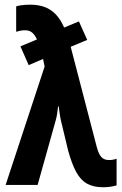

<svg xmlns="http://www.w3.org/2000/svg" viewBox="-20 -787 520 817"><path d="M3.9 0 169.9 -503.9 163.1 -536.1 102.1 -509.8 66.9 -589.8 137.2 -619.1Q128.9 -637.7 117.2 -647.9Q105.5 -658.2 86.9 -658.2Q76.7 -658.2 67.4 -656.5Q58.1 -654.8 48.8 -651.9V-759.8Q58.1 -762.7 67.4 -764.2Q76.7 -765.6 87.2 -766.4Q97.7 -767.1 108.9 -767.1Q144 -767.1 170.9 -756.8Q197.8 -746.6 218 -725.1Q238.3 -703.6 252.9 -669.9L315.9 -695.8L351.1 -617.2L280.8 -587.9L391.1 -164.1Q399.4 -131.3 411.4 -118.7Q423.3 -106 442.9 -106Q452.6 -106 460.9 -107.4Q469.2 -108.9 476.1 -111.8V2Q463.9 5.4 449.2 7.6Q434.6 9.8 418.9 9.8Q377.9 9.8 350.6 -5.4Q323.2 -20.5 304.4 -54.9Q285.6 -89.4 270 -146L243.2 -257.8Q240.7 -266.6 238.8 -275.9Q236.8 -285.2 235.4 -294.9Q233.9 -304.7 232.4 -314.5Q231 -324.2 230 -334H227.1Q225.6 -317.4 223.1 -302.5Q220.7 -287.6 216.8 -273.9L140.1 0Z"/></svg>

Font: Open Sans Condensed
Style: Regular
Weight: 400
Width: 3
Designer: Monotype Design Team
Foundry: Monotype Imaging Inc.
Version: Version 3.000